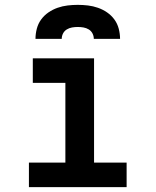

<svg xmlns="http://www.w3.org/2000/svg" viewBox="-20 -770 640 790"><path d="M99 0V-101H249V-429H115V-530H367V-101H501V0ZM126 -610Q126 -631 131.5 -652Q137 -673 149.5 -690Q162 -707 179.5 -719Q197 -731 217 -738Q237 -745 258 -747.5Q279 -750 300 -750Q321 -750 342 -747.5Q363 -745 383 -738Q403 -731 420.5 -719Q438 -707 450.5 -690Q463 -673 468.5 -652Q474 -631 474 -610H366Q366 -622 360.5 -632.5Q355 -643 345 -649Q335 -655 323.5 -657Q312 -659 300 -659Q288 -659 276.5 -657Q265 -655 255 -649Q245 -643 239.5 -632.5Q234 -622 234 -610Z"/></svg>

Font: Iosevka Curly Extended
Style: Bold
Weight: 700
Width: 7
Monospace: yes
Designer: Belleve Invis
Foundry: Belleve Invis
Version: Version 11.1.0; ttfautohint (v1.8.3)